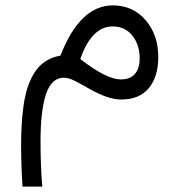

<svg xmlns="http://www.w3.org/2000/svg" viewBox="-20 -358 665 713"><path d="M282.6 -135.5 278.1 -139 280.1 -144.1C307.8 -221.2 347.6 -259.9 398.5 -259.9C429.2 -259.9 453.4 -248.4 471.5 -225.7C489.7 -203 498.7 -174.8 498.7 -141.1C498.7 -116.4 492.7 -97.2 481.1 -83.6C469.5 -70 452.4 -63.5 429.7 -63C394 -63 345.1 -87.2 282.6 -135.5ZM63.5 335H137C132.5 281.6 130.5 225.2 130.5 166.2C130.5 89.7 137.5 31.2 151.1 -9.1C164.7 -48.9 186.4 -69 216.1 -69.5C228.7 -69.5 242.8 -65.5 258.4 -57.4C281.1 -45.8 298.2 -36.3 310.8 -28.7C357.7 -2 397 11.6 429.7 11.6C475.1 11.6 509.3 -2.5 533 -31.2C556.2 -59.4 567.8 -98.2 567.8 -147.1C567.8 -201 552.1 -246.3 520.9 -283.1C489.2 -319.9 448.4 -338 398 -338C317.9 -337.5 253.9 -276.6 206 -155.2L204.5 -151.6L200.5 -150.6C183.9 -147.6 169.3 -142.1 156.2 -134.5C142.6 -127 131 -117.4 121.4 -106.3C111.8 -94.7 103.3 -81.6 95.7 -66C88.2 -50.4 82.1 -34.3 77.6 -17.1C73 0.5 69 20.2 66.5 41.8C63.5 63.5 61.5 85.6 60.5 107.3C58.9 129.5 58.4 153.7 58.4 180.4C58.4 225.2 59.9 276.6 63.5 335Z"/></svg>

Font: Vazir FD Light
Style: Regular
Weight: 300
Foundry: DejaVu fonts team - Redesigned by Saber Rastikerdar
Version: Version 21.10;October 20, 2019;FontCreator 12.0.0.2547 64-bi